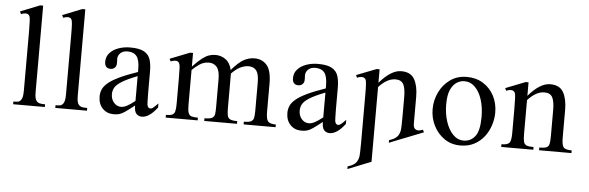

<svg xmlns="http://www.w3.org/2000/svg" viewBox="-55 -887 4059 1323"><g transform="rotate(5 1974.5 -225.5)"><path d="M267.1 0H47.9V-18.6Q70.3 -18.6 81.1 -21Q91.8 -23.4 99.6 -33.7Q105.5 -41.5 109.4 -55.7Q113.3 -69.8 113.3 -101.1V-506.8Q113.3 -557.6 111.8 -581.1Q110.4 -604.5 107.4 -612.3Q104.5 -620.1 99.6 -624.5Q90.3 -630.9 79.6 -630.9Q66.4 -630.9 47.9 -623.5L39.1 -641.1L173.8 -694.8H194.8V-101.1Q194.8 -71.3 198 -57.9Q201.2 -44.4 207.5 -35.6Q214.4 -26.9 226.6 -22.7Q238.8 -18.6 267.1 -18.6Z M558.6 0H339.4V-18.6Q361.8 -18.6 372.6 -21Q383.3 -23.4 391.1 -33.7Q397 -41.5 400.9 -55.7Q404.8 -69.8 404.8 -101.1V-506.8Q404.8 -557.6 403.3 -581.1Q401.9 -604.5 398.9 -612.3Q396 -620.1 391.1 -624.5Q381.8 -630.9 371.1 -630.9Q357.9 -630.9 339.4 -623.5L330.6 -641.1L465.3 -694.8H486.3V-101.1Q486.3 -71.3 489.5 -57.9Q492.7 -44.4 499 -35.6Q505.9 -26.9 518.1 -22.7Q530.3 -18.6 558.6 -18.6Z M1044.9 -92.8V-64.5Q989.7 8.3 938 8.3Q916.5 8.3 901.1 -6.8Q885.7 -22 885.7 -64.5Q846.7 -33.7 824.2 -18.1Q801.8 -2.4 784.7 2.9Q767.6 8.3 743.7 8.3Q696.3 8.3 666.5 -22.9Q636.7 -54.2 636.7 -106Q636.7 -130.9 646.2 -153.6Q655.8 -176.3 681.6 -198.7Q707.5 -221.2 756.8 -245.1Q806.2 -269 885.7 -296.4V-314.9Q885.7 -378.9 865.2 -405Q844.7 -431.2 802.2 -431.2Q771.5 -431.2 753.9 -415.3Q736.3 -399.4 734.9 -376.5L735.8 -347.2Q736.8 -326.2 725.3 -313.7Q713.9 -301.3 695.3 -301.3Q654.3 -301.3 654.3 -348.1Q654.3 -383.3 677.2 -408.4Q700.2 -433.6 737.5 -446.8Q774.9 -460 817.9 -460Q882.8 -460 914.8 -441.4Q946.8 -422.9 957.3 -388.9Q967.8 -355 967.8 -307.6V-155.3Q967.8 -124 968.8 -104Q969.7 -84 970.2 -77.1Q975.1 -53.2 991.7 -53.2Q1001 -53.2 1009.5 -59.6Q1018.1 -65.9 1044.9 -92.8ZM885.7 -96.2V-267.6Q810.5 -238.3 775.1 -215.1Q739.7 -191.9 729.7 -171.1Q719.7 -150.4 719.7 -128.9Q719.7 -94.2 739.5 -71Q759.3 -47.9 787.6 -46.9Q806.6 -45.9 830.8 -58.6Q855 -71.3 885.7 -96.2Z M1863.3 0H1642.1V-18.6Q1677.2 -18.6 1692.1 -26.6Q1707 -34.7 1710.4 -52.7Q1713.9 -70.8 1713.9 -101.1V-294.4Q1713.9 -354.5 1695.8 -378.4Q1677.7 -402.3 1640.1 -402.3Q1617.7 -402.3 1589.1 -390.1Q1560.5 -377.9 1524.4 -341.8V-101.1Q1524.4 -69.3 1528.3 -51.3Q1532.2 -33.2 1547.4 -25.9Q1562.5 -18.6 1596.2 -18.6V0H1369.6V-18.6Q1407.7 -18.6 1422.9 -27.3Q1438 -36.1 1440.4 -54.4Q1442.9 -72.8 1442.9 -101.1V-294.4Q1442.9 -354 1422.4 -378.7Q1401.9 -403.3 1366.7 -403.3Q1331.5 -403.3 1302 -383.3Q1272.5 -363.3 1252 -341.8V-101.1Q1252 -63.5 1258.1 -45.9Q1264.2 -28.3 1279.8 -23.4Q1295.4 -18.6 1324.2 -18.6V0H1103V-18.6Q1131.3 -18.6 1145.8 -24.7Q1160.2 -30.8 1165 -48.6Q1169.9 -66.4 1169.9 -101.1V-272.5Q1169.9 -322.3 1168.5 -352.5Q1167 -382.8 1153.3 -392.3Q1139.6 -401.9 1103 -388.7L1094.7 -406.2L1231 -460H1252V-365.7Q1288.6 -404.8 1314.9 -425Q1341.3 -445.3 1363 -452.6Q1384.8 -460 1407.2 -460Q1446.8 -460 1478.3 -437.3Q1509.8 -414.6 1520.5 -365.7Q1569.8 -422.9 1605 -441.4Q1640.1 -460 1677.2 -460Q1731.4 -460 1763.4 -422.6Q1795.4 -385.3 1795.4 -294.4V-101.1Q1795.4 -49.8 1809.1 -34.2Q1822.8 -18.6 1863.3 -18.6Z M2343.8 -92.8V-64.5Q2288.6 8.3 2236.8 8.3Q2215.3 8.3 2200 -6.8Q2184.6 -22 2184.6 -64.5Q2145.5 -33.7 2123 -18.1Q2100.6 -2.4 2083.5 2.9Q2066.4 8.3 2042.5 8.3Q1995.1 8.3 1965.3 -22.9Q1935.5 -54.2 1935.5 -106Q1935.5 -130.9 1945.1 -153.6Q1954.6 -176.3 1980.5 -198.7Q2006.3 -221.2 2055.7 -245.1Q2105 -269 2184.6 -296.4V-314.9Q2184.6 -378.9 2164.1 -405Q2143.6 -431.2 2101.1 -431.2Q2070.3 -431.2 2052.7 -415.3Q2035.2 -399.4 2033.7 -376.5L2034.7 -347.2Q2035.6 -326.2 2024.2 -313.7Q2012.7 -301.3 1994.1 -301.3Q1953.1 -301.3 1953.1 -348.1Q1953.1 -383.3 1976.1 -408.4Q1999 -433.6 2036.4 -446.8Q2073.7 -460 2116.7 -460Q2181.6 -460 2213.6 -441.4Q2245.6 -422.9 2256.1 -388.9Q2266.6 -355 2266.6 -307.6V-155.3Q2266.6 -124 2267.6 -104Q2268.6 -84 2269 -77.1Q2273.9 -53.2 2290.5 -53.2Q2299.8 -53.2 2308.3 -59.6Q2316.9 -65.9 2343.8 -92.8ZM2184.6 -96.2V-267.6Q2109.4 -238.3 2074 -215.1Q2038.6 -191.9 2028.6 -171.1Q2018.6 -150.4 2018.6 -128.9Q2018.6 -94.2 2038.3 -71Q2058.1 -47.9 2086.4 -46.9Q2105.5 -45.9 2129.6 -58.6Q2153.8 -71.3 2184.6 -96.2Z M2747.1 0 2649.9 39.1V20.5Q2671.9 14.2 2687 5.1Q2702.1 -3.9 2711.2 -17.3Q2720.2 -30.8 2724.1 -50.3Q2728 -69.8 2728 -146.5V-283.7Q2728 -344.7 2712.9 -372.6Q2697.8 -400.4 2658.2 -400.4Q2600.1 -400.4 2542.5 -336.9V179.7L2381.3 244.1V225.6Q2403.3 219.2 2418.5 210.2Q2433.6 201.2 2442.6 187.7Q2451.7 174.3 2455.6 154.8Q2459.5 135.3 2459.5 58.6V-267.6Q2459.5 -320.8 2458 -345.5Q2456.5 -370.1 2453.4 -378.2Q2450.2 -386.2 2444.8 -389.6Q2428.2 -403.8 2392.1 -388.7L2384.3 -406.2L2522.5 -460H2542.5V-366.7Q2622.6 -460 2692.9 -460Q2758.3 -460 2784.2 -414.1Q2810.1 -368.2 2810.1 -293V-106.4Q2810.5 -89.8 2814.5 -81.8Q2818.4 -73.7 2823.7 -70.3Q2840.3 -56.2 2876.5 -71.3L2884.3 -53.7L2748 0Z M3362.3 -231.9Q3362.3 -189 3348.4 -145.3Q3334.5 -101.6 3306.9 -65.4Q3279.3 -29.3 3238 -7.3Q3196.8 14.6 3141.6 14.6Q3079.1 14.6 3031.5 -18.1Q2983.9 -50.8 2957 -104Q2930.2 -157.2 2930.2 -219.2Q2930.2 -279.8 2956.3 -334.7Q2982.4 -389.6 3031 -424.8Q3079.6 -460 3146.5 -460Q3210.9 -460 3259.5 -429.7Q3308.1 -399.4 3335.2 -347.7Q3362.3 -295.9 3362.3 -231.9ZM3271 -194.3Q3271 -260.7 3253.9 -314Q3236.8 -367.2 3205.6 -398.2Q3174.3 -429.2 3131.3 -429.2Q3106 -429.2 3080.3 -413.8Q3054.7 -398.4 3037.6 -361.6Q3020.5 -324.7 3020.5 -259.8Q3020.5 -195.8 3038.1 -141.4Q3055.7 -86.9 3087.4 -54Q3119.1 -21 3162.1 -21Q3210.4 -21 3240.7 -59.8Q3271 -98.6 3271 -194.3Z M3909.7 0H3685.5V-18.6Q3718.8 -18.6 3734.1 -24.9Q3749.5 -31.2 3753.9 -49.1Q3758.3 -66.9 3758.3 -101.1V-283.7Q3758.3 -344.7 3743.2 -372.6Q3728 -400.4 3688.5 -400.4Q3630.4 -400.4 3572.8 -336.9V-101.1Q3572.8 -66.4 3577.6 -48.6Q3582.5 -30.8 3598.1 -24.7Q3613.8 -18.6 3646 -18.6V0H3423.8V-18.6Q3465.8 -18.6 3478.5 -34.2Q3491.2 -49.8 3491.2 -101.1V-267.6Q3491.2 -320.8 3489.7 -345.5Q3488.3 -370.1 3485.1 -378.2Q3481.9 -386.2 3476.6 -389.6Q3460 -403.8 3423.8 -388.7L3416 -406.2L3552.7 -460H3572.8V-366.7Q3652.8 -460 3723.1 -460Q3788.6 -460 3814.5 -414.1Q3840.3 -368.2 3840.3 -293V-101.1Q3840.3 -51.3 3852.5 -34.9Q3864.7 -18.6 3909.7 -18.6Z"/></g></svg>

Font: BabelStone Englisc
Style: Regular
Weight: 400
Designer: Andrew West
Foundry: BabelStone
Version: Version 1.000 June 24, 2023